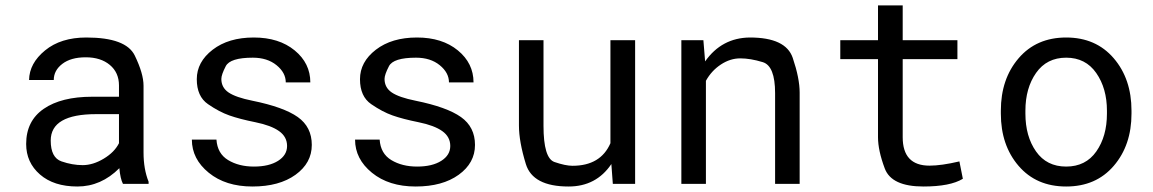

<svg xmlns="http://www.w3.org/2000/svg" viewBox="-20 -676 4241 706"><path d="M333.5 -256.3Q166.5 -256.3 166.5 -159.2Q166.5 -96.2 206.3 -82.5Q246.1 -68.8 283.9 -68.8Q321.8 -68.8 361.3 -92.5Q400.9 -116.2 417.5 -149.4V-256.3ZM418.9 -57.6Q351.6 9.8 264.6 9.8Q177.7 9.8 127 -34.4Q76.2 -78.6 76.2 -146.5Q76.2 -231.4 140.9 -275.9Q205.6 -320.3 318.8 -320.3H417.5V-361.8Q417.5 -409.2 383.8 -437.3Q350.1 -465.3 295.4 -465.3Q240.7 -465.3 209.2 -441.2Q177.7 -417 177.7 -381.8H86.9Q87.9 -443.4 145.8 -490.7Q203.6 -538.1 297.4 -538.1Q443.4 -538.1 475.6 -471.7Q507.8 -405.3 507.8 -360.8V-115.2Q507.8 -54.2 526.4 -7.8V0H432.1Q422.4 -18.6 418.9 -57.6Z M1121.1 -373H1030.8Q1030.8 -408.7 996.8 -436.3Q962.9 -463.9 909.7 -463.9Q826.2 -463.9 810.1 -432.6Q793.9 -401.4 793.9 -385.7Q793.9 -354 820.6 -335.9Q847.2 -317.9 907.7 -305.7Q1023.4 -282.2 1075 -245.6Q1126.5 -209 1126.5 -143.1Q1126.5 -76.7 1066.7 -33.4Q1006.8 9.8 908.2 9.8Q809.6 9.8 747.6 -40.8Q685.5 -91.3 685.5 -162.6H775.9Q779.3 -111.3 818.8 -87.4Q858.4 -63.5 913.6 -63.5Q969.2 -63.5 1002.4 -84.5Q1035.6 -105.5 1035.6 -139.2Q1035.6 -172.9 1006.3 -193.8Q977.1 -214.8 918.9 -226.6Q860.8 -238.3 823.5 -251.5Q786.1 -264.6 744.9 -293Q703.6 -321.3 703.6 -384.8Q703.6 -448.2 762 -493.2Q820.3 -538.1 913.1 -538.1Q1005.9 -538.1 1063.5 -490.7Q1121.1 -443.4 1121.1 -373Z M1721.2 -373H1630.9Q1630.9 -408.7 1596.9 -436.3Q1563 -463.9 1509.8 -463.9Q1426.3 -463.9 1410.2 -432.6Q1394 -401.4 1394 -385.7Q1394 -354 1420.7 -335.9Q1447.3 -317.9 1507.8 -305.7Q1623.5 -282.2 1675 -245.6Q1726.6 -209 1726.6 -143.1Q1726.6 -76.7 1666.7 -33.4Q1606.9 9.8 1508.3 9.8Q1409.7 9.8 1347.7 -40.8Q1285.6 -91.3 1285.6 -162.6H1376Q1379.4 -111.3 1418.9 -87.4Q1458.5 -63.5 1513.7 -63.5Q1569.3 -63.5 1602.5 -84.5Q1635.7 -105.5 1635.7 -139.2Q1635.7 -172.9 1606.4 -193.8Q1577.1 -214.8 1519 -226.6Q1460.9 -238.3 1423.6 -251.5Q1386.2 -264.6 1345 -293Q1303.7 -321.3 1303.7 -384.8Q1303.7 -448.2 1362.1 -493.2Q1420.4 -538.1 1513.2 -538.1Q1606 -538.1 1663.6 -490.7Q1721.2 -443.4 1721.2 -373Z M1888.2 -214.4V-528.3H1978.5V-213.4Q1978.5 -94.2 2018.8 -80.3Q2059.1 -66.4 2085 -66.4Q2188.5 -66.4 2224.6 -149.4V-528.3H2315.4V0H2233.4L2228 -72.8Q2172.4 9.8 2070.8 9.8Q1939 9.8 1913.6 -72.8Q1888.2 -155.3 1888.2 -214.4Z M2920.4 -335.4V0H2830.1V-333.5Q2830.1 -433.6 2784.7 -447.5Q2739.3 -461.4 2702.1 -461.4Q2665 -461.4 2630.6 -438.7Q2596.2 -416 2575.7 -378.9V0H2485.4V-528.3H2566.4L2572.8 -450.2Q2633.8 -537.1 2737.3 -538.1Q2869.6 -538.1 2895 -463.1Q2920.4 -388.2 2920.4 -335.4Z M3397.9 -66.9Q3441.4 -66.9 3507.8 -82.5L3520.5 -18.6Q3474.1 9.8 3375.5 9.8Q3258.3 9.8 3233.4 -56.4Q3208.5 -122.6 3208.5 -171.4V-458.5H3069.8V-528.3H3208.5V-656.2H3299.3V-528.3H3500.5V-458.5H3299.3V-171.4Q3299.3 -66.9 3397.9 -66.9Z M3750.5 -258.3Q3750.5 -174.8 3789.6 -119.1Q3828.6 -63.5 3900.4 -63.5Q3972.2 -63.5 4011.2 -119.1Q4050.3 -174.8 4050.3 -258.3V-269Q4050.3 -351.1 4011 -407.5Q3971.7 -463.9 3900.4 -463.9Q3829.1 -463.9 3789.8 -408Q3750.5 -352.1 3750.5 -269ZM3660.2 -269Q3660.2 -385.7 3725.6 -461.9Q3791 -538.1 3900.4 -538.1Q4009.8 -538.1 4075.2 -461.9Q4140.6 -385.7 4140.6 -269V-258.3Q4140.6 -142.1 4075.4 -66.2Q4010.3 9.8 3900.4 9.8Q3790.5 9.8 3725.3 -66.2Q3660.2 -142.1 3660.2 -258.3Z"/></svg>

Font: RobotoMono-Regular
Style: Regular
Weight: 400
Designer: Google
Version: Version 2.000985; 2015; ttfautohint (v1.3)